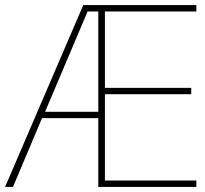

<svg xmlns="http://www.w3.org/2000/svg" viewBox="-21 -734 804 754"><path d="M750 0H365V-270H144L30 0H-1L306 -714H750V-689H391V-389H730V-364H391V-25H750ZM156 -295H365V-689H323Z"/></svg>

Font: Noto Sans Khmer UI Thin
Style: Regular
Weight: 100
Designer: Danh Hong and the Monotype Design Team
Foundry: Monotype Imaging Inc.
Version: Version 2.002; ttfautohint (v1.8.4.7-5d5b)